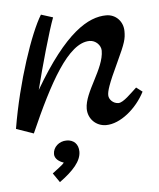

<svg xmlns="http://www.w3.org/2000/svg" viewBox="-47 -440 547 662"><g transform="rotate(-5 226.5 -109.5)"><path d="M169 40C143 40 122 59 122 83C122 99 137 110 153 115C148 123 127 137 112 149L134 181C181 147 210 115 210 82C210 56 194 40 169 40ZM424 -121C404 -103 376 -73 359 -73C341 -73 326 -88 326 -103C326 -117 332 -139 367 -213C398 -279 401 -292 401 -318C401 -352 376 -378 343 -378C281 -378 200 -332 89 -142C109 -222 143 -343 160 -387L119 -400C82 -340 26 -177 -1 -15L59 6C133 -162 204 -295 278 -295C299 -295 317 -277 317 -258C317 -195 248 -121 248 -63C248 -28 275 -1 310 -1C359 -1 416 -48 445 -105Z"/></g></svg>

Font: Marck Script
Style: Regular
Weight: 400
Designer: Denis Masharov, Marck Fogel
Foundry: Denis Masharov
Version: Version 1.002